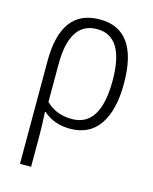

<svg xmlns="http://www.w3.org/2000/svg" viewBox="-117 -620 746 935"><g transform="rotate(15 256.5 -152.0)"><path d="M269 -493Q406 -493 406 -270Q406 -38 262 -38Q182 -38 131 -89V-278Q131 -493 269 -493ZM463 -270Q463 -542 270 -542Q75 -542 75 -280V238H131V85Q131 54 130 23.5Q129 -7 127 -38H131Q184 10 266 10Q363 10 413 -63Q463 -136 463 -270Z"/></g></svg>

Font: Noto Sans UI SemiCondensed Light
Style: Regular
Weight: 300
Width: 4
Designer: Monotype Design Team
Foundry: Monotype Imaging Inc.
Version: Version 1.901